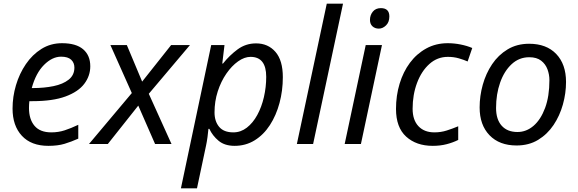

<svg xmlns="http://www.w3.org/2000/svg" viewBox="-20 -780 3133 1040"><path d="M242 10Q149 10 98.5 -44.5Q48 -99 48 -192Q48 -256 66.5 -318.5Q85 -381 120 -432.5Q155 -484 204.5 -515Q254 -546 316 -546Q392 -546 430.5 -513Q469 -480 469 -421Q469 -369 436.5 -326Q404 -283 335 -257.5Q266 -232 156 -232H139Q138 -223 137.5 -213Q137 -203 137 -195Q137 -134 167 -98.5Q197 -63 258 -63Q296 -63 330 -74Q364 -85 404 -104V-29Q366 -12 329.5 -1Q293 10 242 10ZM159 -303Q219 -303 270 -313.5Q321 -324 352 -348.5Q383 -373 383 -414Q383 -440 365.5 -456.5Q348 -473 311 -473Q263 -473 218.5 -428.5Q174 -384 152 -303Z M462 0 694 -276 578 -536H667L750 -338L907 -536H1009L786 -272L909 0H820L729 -208L564 0Z M960 240 1124 -536H1196L1184 -436H1188Q1223 -480 1267 -512.5Q1311 -545 1367 -545Q1432 -545 1472 -499Q1512 -453 1512 -362Q1512 -289 1494 -222Q1476 -155 1442 -102.5Q1408 -50 1359.5 -20Q1311 10 1251 10Q1197 10 1164 -17.5Q1131 -45 1114 -82H1109Q1108 -66 1104 -37.5Q1100 -9 1096 9L1047 240ZM1244 -63Q1284 -63 1317 -88.5Q1350 -114 1373.5 -157Q1397 -200 1409.5 -254Q1422 -308 1422 -364Q1422 -472 1337 -472Q1304 -472 1269.5 -447.5Q1235 -423 1206 -381Q1177 -339 1159.5 -285Q1142 -231 1142 -171Q1142 -123 1167 -93Q1192 -63 1244 -63Z M1588 0 1750 -760H1838L1676 0Z M2032 -625Q2011 -625 1997.5 -637.5Q1984 -650 1984 -672Q1984 -698 1999.5 -717Q2015 -736 2043 -736Q2089 -736 2089 -691Q2089 -660 2071 -642.5Q2053 -625 2032 -625ZM1847 0 1961 -536H2049L1935 0Z M2324 10Q2235 10 2180 -40Q2125 -90 2125 -190Q2125 -262 2144.5 -326.5Q2164 -391 2200.5 -440Q2237 -489 2289 -517.5Q2341 -546 2405 -546Q2440 -546 2475 -539Q2510 -532 2538 -520L2513 -447Q2493 -456 2465.5 -464Q2438 -472 2406 -472Q2349 -472 2306 -433.5Q2263 -395 2239 -331Q2215 -267 2215 -191Q2215 -130 2246.5 -96.5Q2278 -63 2333 -63Q2368 -63 2399.5 -73Q2431 -83 2462 -96V-22Q2434 -8 2399.5 1Q2365 10 2324 10Z M2778 8Q2685 8 2631.5 -47.5Q2578 -103 2578 -198Q2578 -260 2595 -321Q2612 -382 2645.5 -432Q2679 -482 2729.5 -512.5Q2780 -543 2846 -543Q2940 -543 2993 -487.5Q3046 -432 3046 -336Q3046 -275 3029 -214Q3012 -153 2978.5 -103Q2945 -53 2895 -22.5Q2845 8 2778 8ZM2783 -65Q2831 -65 2870 -98.5Q2909 -132 2932.5 -195Q2956 -258 2956 -346Q2956 -376 2945.5 -404.5Q2935 -433 2911 -451.5Q2887 -470 2847 -470Q2792 -470 2751.5 -432.5Q2711 -395 2689 -332.5Q2667 -270 2667 -195Q2667 -133 2697.5 -99Q2728 -65 2783 -65Z"/></svg>

Font: Noto Sans
Style: Italic
Weight: 400
Italic angle: -12°
Designer: Monotype Design Team
Foundry: Monotype Imaging Inc.
Version: Version 2.013; ttfautohint (v1.8.4.7-5d5b)